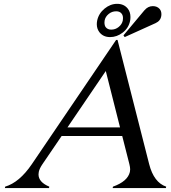

<svg xmlns="http://www.w3.org/2000/svg" viewBox="-20 -961 873 981"><path d="M4.9 0 6.3 -7.3Q79.1 -28.8 142.6 -122.1L573.2 -756.8H580.6L742.2 -122.1Q766.1 -28.8 829.1 -7.3L827.6 0H555.7L557.1 -7.3Q632.3 -34.2 643.6 -82.5Q645 -88.9 645 -95.7Q645 -106.4 641.1 -122.1L604.5 -266.1H294.9L196.8 -122.1Q181.6 -99.6 178.2 -83Q176.8 -76.2 176.8 -69.8Q176.8 -30.3 231.9 -7.3L230.5 0ZM593.3 -310.1 520.5 -598.1 324.7 -310.1ZM573.7 -903.3Q551.8 -903.3 535.2 -889.6Q518.1 -875.5 514.6 -856.4Q513.7 -851.1 513.7 -846.2Q513.7 -830.6 520 -822.3Q529.8 -809.6 548.3 -809.6Q569.8 -809.6 586.4 -823.2Q603.5 -836.9 607.4 -856.4Q608.4 -861.8 608.4 -868.7Q608.4 -882.3 601.6 -891.1Q592.3 -903.3 573.7 -903.3ZM632.8 -917Q646.5 -899.9 646.5 -874Q646.5 -861.8 644.5 -853.5Q636.7 -817.4 606.9 -794.4Q577.1 -771.5 542.5 -771.5Q507.8 -771.5 488.3 -795.9Q474.6 -813.5 474.6 -837.4Q474.6 -846.7 476.6 -856.4Q484.4 -892.6 514.2 -917Q543.9 -941.4 578.6 -941.4Q613.3 -941.4 632.8 -917ZM760.7 -929.7Q782.7 -929.7 795.4 -915.5Q804.7 -904.8 804.7 -888.2Q804.7 -884.8 804.2 -880.9Q800.8 -854.5 774.9 -842.8L617.2 -771.5L610.8 -780.3L717.3 -907.7Q735.8 -929.7 760.7 -929.7Z"/></svg>

Font: Modern Antiqua
Style: Book Oblique
Weight: 400
Italic angle: -12°
Designer: Wojciech Kalinowski "wmk69" (wmk69@o2.pl)
Foundry: Wojciech Kalinowski "wmk69" (wmk69@o2.pl)
Version: Version 3.1.0; 2021-05-28